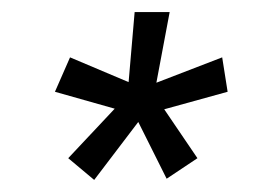

<svg xmlns="http://www.w3.org/2000/svg" viewBox="-20 -714 427 318"><path d="M93 -452 170 -534 71 -562 96 -619 193 -578 203 -694H261L239 -577L348 -619L357 -562L252 -533L307 -452L256 -418L209 -512L136 -416Z"/></svg>

Font: Bellota
Style: Italic
Weight: 400
Italic angle: -7.5°
Designer: Kemie Guaida
Foundry: Kemie Guaida
Version: Version 4.001